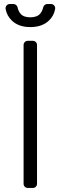

<svg xmlns="http://www.w3.org/2000/svg" viewBox="-20 -929 300 949"><path d="M96.6 -20.6V-706.7Q96.6 -715.2 102.6 -721.2Q108.7 -727.3 117.5 -727.3H142.4Q150.9 -727.3 157 -721.2Q163 -715.2 163 -706.7V-20.6Q163 -12.1 157 -6Q150.9 0 142.4 0H117.5Q108.7 0 102.6 -6Q96.6 -12.1 96.6 -20.6ZM28.4 -909.1H46.5Q54 -909.1 59.7 -904.3Q65.3 -899.5 67.1 -892Q70.3 -875.7 80.6 -862.2Q95.5 -843.4 129.6 -843.4Q163.7 -843.4 179.3 -862.2Q189.6 -875.4 193.5 -892.4Q195 -899.5 200.6 -904.3Q206.3 -909.1 213.8 -909.1H232.2Q240.8 -909.1 246.8 -902.9Q252.8 -896.7 252.8 -888.1Q252.8 -885.7 252.5 -884.2Q246.1 -849.8 221.2 -826.7Q187.5 -795.1 129.6 -795.1Q72.8 -795.1 39.1 -826.7Q14.2 -850.5 7.8 -884.2Q7.5 -885.3 7.5 -887.8Q7.5 -896.7 13.5 -902.9Q19.5 -909.1 28.4 -909.1Z"/></svg>

Font: DeltaSans Light
Style: Regular
Weight: 300
Designer: Rasmus Andersson
Foundry: rsms
Version: Version 3.012